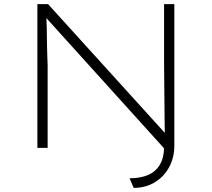

<svg xmlns="http://www.w3.org/2000/svg" viewBox="-20 -720 1031 935"><path d="M631 195 611 148Q653 148 685 138Q717 128 738 108Q759 88 769 59.5Q779 31 779 -5V-31L794 19L194 -645L205 -651Q205 -640 206.5 -614.5Q208 -589 208 -558.5Q208 -528 209 -497Q210 -466 210.5 -441.5Q211 -417 212 -405V0H162V-700H214L798 -56L783 -48Q782 -88 781.5 -143.5Q781 -199 780.5 -255.5Q780 -312 779.5 -356.5Q779 -401 779 -417V-700H829V-11Q829 46 804.5 92.5Q780 139 735 167Q690 195 631 195Z"/></svg>

Font: Lexend Mega ExtraLight
Style: Regular
Weight: 250
Version: Version 1.007